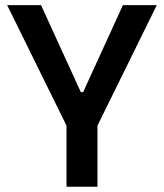

<svg xmlns="http://www.w3.org/2000/svg" viewBox="-20 -713 626 733"><path d="M233.9 0V-233.4L7.3 -693.4H136.7L288.6 -361.3H297.4L449.2 -693.4H578.6L352.1 -233.4V0Z"/></svg>

Font: CaskaydiaCove NFP SemiBold
Style: Regular
Weight: 600
Designer: Aaron Bell
Foundry: Saja Typeworks
Version: Version 2111.001; VTT 6.35;Nerd Fonts 3.1.1